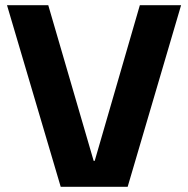

<svg xmlns="http://www.w3.org/2000/svg" viewBox="-20 -720 725 740"><path d="M7 -700H166L341 -100H345L519 -700H678L472 0H214Z"/></svg>

Font: Pathway Extreme
Style: Bold
Weight: 700
Designer: Eduardo Rodriguez Tunni
Foundry: Eduardo Rodriguez Tunni
Version: Version 1.001;gftools[0.9.26]